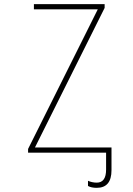

<svg xmlns="http://www.w3.org/2000/svg" viewBox="-20 -734 640 923"><path d="M115 0V-18L450 -689H143V-714H483V-696L148 -25H516V84Q516 169 445 169Q419 169 403 160V135Q411 139 422.5 141.5Q434 144 445 144Q490 144 490 81V0Z"/></svg>

Font: Noto Sans Mono Thin
Style: Regular
Weight: 100
Designer: Monotype Design Team
Foundry: Monotype Imaging Inc.
Version: Version 2.014